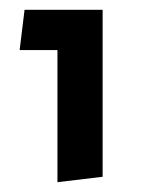

<svg xmlns="http://www.w3.org/2000/svg" viewBox="-20 -584 304 391"><path d="M97 -213 189 -224V-564H30L20 -482H97Z"/></svg>

Font: FiraGO Unicode
Style: Regular
Weight: 400
Designer: bBox Type
Foundry: bBox Type GmbH
Version: Version 1.001;PS 001.001;hotconv 1.0.88;makeotf.lib2.5.64775